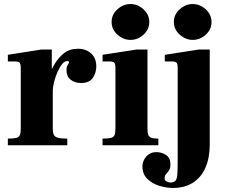

<svg xmlns="http://www.w3.org/2000/svg" viewBox="-20 -721 1132 953"><path d="M19 0V-33Q47 -33 60.5 -36.5Q74 -40 78.5 -50.5Q83 -61 83 -83V-383Q83 -403 77.5 -409.5Q72 -416 54 -416H19V-449L184 -475H237V-380H242V-83Q242 -62 247.5 -51.5Q253 -41 268.5 -37Q284 -33 314 -33V0ZM211 -268V-304Q214 -316 223.5 -344Q233 -372 251 -403Q269 -434 297 -456.5Q325 -479 367 -479Q407 -479 432.5 -455.5Q458 -432 458 -391Q458 -361 441 -335Q424 -309 382 -309Q351 -309 330.5 -325.5Q310 -342 310 -373Q310 -387 313.5 -394Q317 -401 320 -405Q323 -409 323 -412Q323 -415 320 -416.5Q317 -418 313 -418Q301 -418 288.5 -403Q276 -388 265.5 -364Q255 -340 248.5 -314.5Q242 -289 242 -268Z M489 0V-33Q517 -33 530.5 -36.5Q544 -40 548.5 -50.5Q553 -61 553 -83V-383Q553 -403 547.5 -409.5Q542 -416 524 -416H489V-449L657 -475H712V-83Q712 -62 716 -51.5Q720 -41 731.5 -37Q743 -33 766 -33V0ZM628 -523Q592 -523 563 -549Q534 -575 534 -612Q534 -649 563 -675Q592 -701 628 -701Q652 -701 673 -689Q694 -677 707.5 -657Q721 -637 721 -612Q721 -575 692.5 -549Q664 -523 628 -523Z M838 212Q807 212 771.5 201.5Q736 191 711.5 167Q687 143 687 105Q687 77 706.5 55.5Q726 34 755 34Q783 34 804.5 48.5Q826 63 826 94Q826 114 819 124.5Q812 135 804.5 143Q797 151 797 164Q797 174 807 179.5Q817 185 825 185Q843 185 851 176Q859 167 860.5 140Q862 113 862 60V-383Q862 -403 856.5 -409.5Q851 -416 833 -416H798V-449L966 -475H1021V-2Q1021 62 1000 110.5Q979 159 938 185.5Q897 212 838 212ZM937 -523Q901 -523 872 -549Q843 -575 843 -612Q843 -649 872 -675Q901 -701 937 -701Q961 -701 982 -689Q1003 -677 1016.5 -657Q1030 -637 1030 -612Q1030 -575 1001.5 -549Q973 -523 937 -523Z"/></svg>

Font: Frank Ruhl Libre Black
Style: Regular
Weight: 900
Designer: Yanek Iontef
Foundry: Fontef
Version: Version 6.004